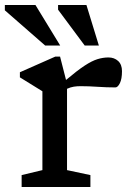

<svg xmlns="http://www.w3.org/2000/svg" viewBox="-40 -752 536 772"><path d="M396 -521Q419.5 -521 435 -506.8Q450.5 -492.5 450.5 -466Q450.5 -434.5 442 -417.5Q433.5 -400.5 424 -400.5Q388 -400.5 352.5 -403Q317 -405.5 283.5 -405.5Q269.5 -405.5 256.8 -403.5Q244 -401.5 229.5 -395V-68L323.5 -48V0H47V-48L130.5 -68V-385L40 -441V-461.5L182.5 -524.5H201.5L225.5 -430.5Q270.5 -468.5 300.2 -488Q330 -507.5 352.2 -514.2Q374.5 -521 396 -521ZM202 -569H141.5L-20.5 -710.5V-732H102.5ZM357.5 -569H300.5L193.5 -713V-732H307.5Z"/></svg>

Font: Newsreader 6pt
Style: Regular
Weight: 400
Designer: Hugues Gentile
Foundry: Production Type
Version: Version 1.003; ttfautohint (v1.8.3)